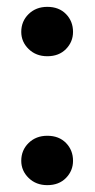

<svg xmlns="http://www.w3.org/2000/svg" viewBox="-20 -535 278 560"><path d="M118 5Q85 5 63.5 -16Q42 -37 42 -66Q42 -97 63.5 -118Q85 -139 118 -139Q152 -139 172.5 -118Q193 -97 193 -66Q193 -37 172.5 -16Q152 5 118 5ZM118 -371Q85 -371 63.5 -392Q42 -413 42 -442Q42 -473 63.5 -494Q85 -515 118 -515Q152 -515 172.5 -494Q193 -473 193 -442Q193 -413 172.5 -392Q152 -371 118 -371Z"/></svg>

Font: DM Sans 16pt SemiBold
Style: Regular
Weight: 600
Version: Version 4.004;gftools[0.9.30]